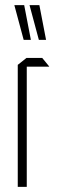

<svg xmlns="http://www.w3.org/2000/svg" viewBox="-20 -726 220 746"><path d="M49 0V-474L83 -501H84V0ZM84 -467V-501H144L171 -468V-467ZM131 -571 95 -705V-706H133L159 -571ZM72 -571 36 -705V-706H74L100 -571Z"/></svg>

Font: Foldit ExtraLight
Style: Regular
Weight: 250
Version: Version 1.003